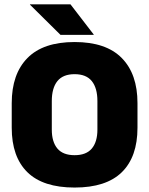

<svg xmlns="http://www.w3.org/2000/svg" viewBox="-20 -847 687 884"><path d="M323.5 16.5Q178 16.5 106 -54.2Q34 -125 34 -259V-372Q34 -506.5 106.5 -580Q179 -653.5 323.5 -653.5Q468 -653.5 540.5 -580Q613 -506.5 613 -372V-259Q613 -125 541 -54.2Q469 16.5 323.5 16.5ZM323.5 -132.5Q377 -132.5 402.8 -163.2Q428.5 -194 428.5 -250V-381.5Q428.5 -441.5 402.8 -473.5Q377 -505.5 323.5 -505.5Q270 -505.5 244.2 -473.5Q218.5 -441.5 218.5 -381.5V-250Q218.5 -194 244.2 -163.2Q270 -132.5 323.5 -132.5ZM304.5 -827 411.5 -688V-686.5H258.5L118 -825.5V-827Z"/></svg>

Font: Anek Bangla Medium ExtraBold
Style: Regular
Weight: 800
Version: Version 1.003